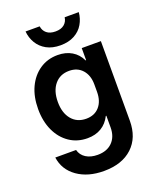

<svg xmlns="http://www.w3.org/2000/svg" viewBox="-164 -799 913 1107"><g transform="rotate(-20 292.5 -245.5)"><path d="M280 210Q182.5 210 117.5 164.2Q52.5 118.3 41.7 40.8H169.2Q177.5 73.3 206.2 91.7Q235 110 277.5 110Q335 110 367.9 76.7Q400.8 43.3 400.8 -13.3V-85H397.5Q376.7 -43.3 340.8 -21.7Q305 0 255.8 0Q193.3 0 145.4 -32.5Q97.5 -65 70.8 -122.5Q44.2 -180 44.2 -255Q44.2 -330.8 70.8 -387.9Q97.5 -445 145.4 -477.5Q193.3 -510 255.8 -510Q305 -510 341.7 -488.3Q378.3 -466.7 397.5 -425.8H400.8V-500H518.3V-11.7Q518.3 91.7 455 150.8Q391.7 210 280 210ZM286.7 -108.3Q338.3 -108.3 367.9 -142.1Q397.5 -175.8 397.5 -233.3V-278.3Q397.5 -334.2 367.5 -367.9Q337.5 -401.7 286.7 -401.7Q230.8 -401.7 197.9 -362.1Q165 -322.5 165 -255Q165 -187.5 197.9 -147.9Q230.8 -108.3 286.7 -108.3ZM292.5 -556.7Q242.5 -556.7 207.1 -576.2Q171.7 -595.8 152.1 -628.8Q132.5 -661.7 129.2 -700.8H215.8Q219.2 -674.2 238.8 -657.9Q258.3 -641.7 292.5 -641.7Q326.7 -641.7 346.2 -657.9Q365.8 -674.2 369.2 -700.8H455.8Q452.5 -661.7 433.3 -628.8Q414.2 -595.8 378.3 -576.2Q342.5 -556.7 292.5 -556.7Z"/></g></svg>

Font: Funnel Sans SemiBold
Style: Regular
Weight: 600
Designer: NORD ID, Kristian Moeller
Foundry: Dicotype
Version: Version 1.000